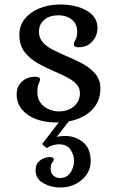

<svg xmlns="http://www.w3.org/2000/svg" viewBox="-20 -530 521 853"><path d="M228 14Q179 14 139.5 -1Q100 -16 77 -44.5Q54 -73 54 -111Q54 -145 77 -167Q100 -189 137 -189Q145 -189 151.5 -186.5Q158 -184 158 -177Q158 -171 152 -158.5Q146 -146 146 -121Q146 -91 161 -72Q176 -53 198 -44Q220 -35 241 -35Q282 -35 308.5 -57.5Q335 -80 335 -116Q335 -140 319.5 -156.5Q304 -173 279 -186Q254 -199 226 -211Q190 -226 153 -246Q116 -266 91 -296.5Q66 -327 66 -375Q66 -416 90 -446Q114 -476 155 -493Q196 -510 248 -510Q318 -510 365.5 -482.5Q413 -455 413 -407Q413 -370 389.5 -345Q366 -320 329 -320Q308 -320 308 -333Q308 -341 315.5 -353.5Q323 -366 323 -389Q323 -416 310 -432Q297 -448 278.5 -455Q260 -462 241 -462Q199 -462 176 -441.5Q153 -421 153 -389Q153 -362 169.5 -343Q186 -324 213 -310Q240 -296 270 -283Q307 -268 342.5 -249.5Q378 -231 402 -204Q426 -177 426 -136Q426 -68 372 -27Q318 14 228 14ZM247 303Q206 303 172 283.5Q138 264 138 226Q138 199 157 183.5Q176 168 202 168Q219 168 219 178Q219 185 212 192Q205 199 205 222Q205 240 217.5 250.5Q230 261 246 261Q277 261 293 237Q309 213 309 185Q309 157 292.5 134Q276 111 242 111Q230 111 216 115Q202 119 187 128L167 110L285 -43L309 -21L232 78Q249 74 270 74Q314 74 348.5 101.5Q383 129 383 187Q383 218 365.5 244.5Q348 271 317 287Q286 303 247 303Z"/></svg>

Font: Gabriela
Style: Regular
Weight: 400
Designer: Eduardo Rodriguez Tunni
Foundry: Eduardo Rodriguez Tunni
Version: Version 2.001;gftools[0.9.26]